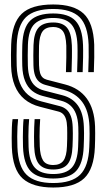

<svg xmlns="http://www.w3.org/2000/svg" viewBox="-20 -829 474 858"><path d="M218 9Q126.4 9 81.4 -31.3Q36.5 -71.7 32.9 -171.1Q32.2 -188.4 32.2 -212.4Q32.1 -236.4 33 -259.5Q33.9 -282.5 36.1 -296.7H60.9Q59.2 -282.7 58.1 -262.8Q57.1 -242.9 57 -219.5Q57 -196.2 57.8 -171.9Q61.1 -84.6 99 -47.9Q136.8 -11.1 218 -11.1Q300.4 -11.1 338.1 -48.3Q375.8 -85.4 379 -172.1Q379.6 -188.2 380 -202.3Q380.3 -216.3 380.4 -230.9Q380.4 -245.5 379.8 -263.3Q377.3 -333 347.7 -373.1Q318.1 -413.2 264 -427.6L183 -449.5Q166.2 -454.1 154.5 -464.2Q142.8 -474.3 136.5 -492Q130.3 -509.7 129.5 -536.9Q128.8 -559.2 128.9 -580.9Q129 -602.7 129.7 -627.4Q131.5 -681.5 152 -705Q172.6 -728.5 217.8 -728.5Q259.9 -728.5 279.4 -705.2Q298.9 -681.9 301.1 -626.6Q301.9 -606.1 301.4 -572.2Q300.9 -538.2 299.7 -506.8H274.7Q275.9 -537.9 276.4 -572.6Q276.9 -607.3 276.3 -624.7Q274.5 -673.6 260 -691Q245.5 -708.4 217.8 -708.4Q184.5 -708.4 170.3 -688.9Q156.1 -669.3 154.4 -624.9Q153.8 -600 153.9 -577.6Q154.1 -555.2 154.4 -537.7Q155.1 -516.5 159 -503.2Q163 -490 170.5 -482.9Q178 -475.8 189.2 -472.8L269.8 -451.9Q333.5 -435.5 367.7 -388.9Q401.8 -342.3 404.8 -264.4Q405.3 -248.9 405.3 -234.1Q405.3 -219.2 405 -203.8Q404.6 -188.4 404 -171Q400 -74 356.4 -32.5Q312.9 9 218 9ZM218 -31.2Q150.2 -31.2 118 -63.2Q85.8 -95.2 82.8 -172.9Q82.1 -193.1 82.2 -216.7Q82.3 -240.2 83 -261.6Q83.8 -283.1 85.4 -296.7H110.2Q108.8 -282 107.9 -262.8Q107 -243.6 106.9 -220.8Q106.9 -198.1 107.7 -172.8Q110.2 -107.4 136 -79.4Q161.8 -51.3 218 -51.3Q274.8 -51.3 300.7 -79.6Q326.6 -107.9 329.1 -172.8Q329.9 -191.5 330.1 -205.5Q330.4 -219.5 330.4 -232.7Q330.5 -245.9 329.9 -261.3Q328.7 -296.3 319.5 -320.2Q310.3 -344.1 293.5 -358.5Q276.6 -373 252.4 -379.1L170.3 -400.3Q143.4 -407.3 123.4 -423.2Q103.5 -439.2 92.1 -466.8Q80.8 -494.4 79.5 -535.5Q79.1 -551.6 79 -567.1Q78.9 -582.6 79.1 -598Q79.3 -613.4 79.7 -628.5Q82.5 -705.4 115.3 -737.1Q148.2 -768.8 217.8 -768.8Q286.3 -768.8 317.2 -736.1Q348.2 -703.4 351 -627.9Q351.8 -607.5 351.3 -572.4Q350.8 -537.3 349.4 -506.8H324.6Q325.8 -535 326.4 -570Q327 -604.9 326.1 -628Q323.6 -692.8 298.4 -720.7Q273.2 -748.7 217.8 -748.7Q163 -748.7 135 -722.6Q107.1 -696.5 104.7 -628.2Q103.9 -602.4 103.9 -580.5Q103.9 -558.6 104.5 -536.1Q105.5 -502.5 114 -479.9Q122.5 -457.2 138.3 -443.8Q154.1 -430.4 176.6 -424.6L258.2 -403.5Q304 -391.8 328.4 -357.2Q352.7 -322.6 354.8 -262.3Q355.4 -247.5 355.5 -234.6Q355.5 -221.8 355.2 -207.4Q354.8 -193.1 354 -173.1Q351.2 -98.4 320.1 -64.8Q289.1 -31.2 218 -31.2ZM218 -71.5Q175.1 -71.5 154.9 -94.9Q134.8 -118.4 132.7 -174.8Q132.1 -196.4 132 -218.2Q132 -240 132.8 -260.1Q133.6 -280.1 134.7 -296.7H159.5Q158.3 -277.3 157.5 -258.3Q156.7 -239.3 156.8 -219Q156.8 -198.6 157.7 -175.4Q159.3 -133.8 172 -112.7Q184.6 -91.6 218 -91.6Q249.2 -91.6 263.5 -111.2Q277.7 -130.7 279.3 -176.4Q280.1 -195.6 280.3 -209.4Q280.5 -223.1 280.4 -234.8Q280.4 -246.6 280 -259.7Q279.3 -282.8 274.6 -297.3Q269.9 -311.8 261.4 -319.7Q252.9 -327.7 240.5 -330.7L157.9 -352Q117.4 -362.4 89.3 -385.9Q61.1 -409.4 46.1 -446.3Q31.1 -483.2 29.6 -533.8Q28.9 -560 29 -583.2Q29.2 -606.4 29.9 -630Q33.4 -725.1 76.7 -767.1Q120 -809 217.8 -809Q309.5 -809 353.3 -768.5Q397.1 -728 401 -629.8Q401.6 -609.7 401.2 -572.8Q400.7 -535.9 399.3 -506.8H374.4Q375.9 -538.8 376.3 -573.7Q376.7 -608.5 376 -628.9Q372.8 -715.4 335.6 -752.2Q298.4 -788.9 217.8 -788.9Q134 -788.9 96 -752.2Q58 -715.5 54.8 -629.3Q54 -601 54 -579.3Q54 -557.5 54.6 -534.6Q56 -490 68.8 -457.8Q81.6 -425.6 105.5 -405.4Q129.5 -385.1 164.1 -376.1L246.6 -354.8Q264.5 -350.4 277.1 -339.5Q289.7 -328.6 296.8 -309.4Q303.9 -290.2 304.9 -260.5Q305.5 -245.4 305.5 -233.3Q305.4 -221.1 305.2 -207.7Q304.9 -194.4 304.1 -175.2Q301.9 -119.6 282.1 -95.5Q262.4 -71.5 218 -71.5Z"/></svg>

Font: Big Shoulders Inline Display SC Thin
Style: Regular
Weight: 100
Designer: Patric King
Foundry: XO Type Co
Version: Version 2.002